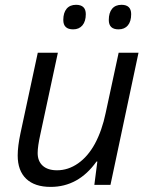

<svg xmlns="http://www.w3.org/2000/svg" viewBox="-20 -750 613 779"><path d="M51.8 -119.1Q51.8 -156.2 63 -209L133.3 -536.1H214.8L143.6 -204.6Q132.8 -155.8 132.8 -129.4Q132.8 -96.2 153.3 -77.6Q173.8 -59.1 211.4 -59.1Q256.8 -59.1 296.9 -87.2Q336.9 -115.2 365.2 -167Q394 -220.7 408.7 -291.5L461.4 -536.1H542L428.2 0H362.8L375 -94.7H371.6Q298.3 8.3 185.5 8.3Q120.6 8.3 86.2 -24.7Q51.8 -57.6 51.8 -119.1ZM236.8 -668.9Q236.8 -698.2 250.2 -714.4Q263.7 -730.5 288.6 -730.5Q328.1 -730.5 328.1 -692.4Q328.1 -663.6 314.5 -647.2Q300.8 -630.9 276.9 -630.9Q236.8 -630.9 236.8 -668.9ZM421.4 -668.9Q421.4 -698.2 434.8 -714.4Q448.2 -730.5 473.1 -730.5Q512.2 -730.5 512.2 -692.4Q512.2 -663.1 498.8 -647Q485.4 -630.9 460.9 -630.9Q421.4 -630.9 421.4 -668.9Z"/></svg>

Font: Viking Open Sans
Style: Italic
Weight: 400
Italic angle: -12°
Foundry: Ascender Corporation
Version: Version 2.000